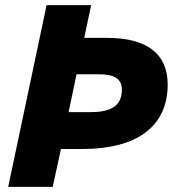

<svg xmlns="http://www.w3.org/2000/svg" viewBox="-20 -730 691 750"><path d="M12 0H186L218 -148H303C512 -148 635 -234 635 -400C635 -520 554 -582 399 -582H309L336 -710H162ZM363 -440C427 -440 456 -423 456 -379C456 -312 406 -292 334 -292H248L279 -440Z"/></svg>

Font: Geist ExtraBold
Style: Italic
Weight: 800
Italic angle: -12°
Designer: Basement.studio, Andrés Briganti, Mateo Zaragoza
Foundry: Basement.studio, Vercel, Andrés Briganti, Guido Ferreyra, Mateo Zaragoza
Version: Version 1.500